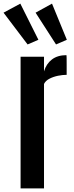

<svg xmlns="http://www.w3.org/2000/svg" viewBox="-50 -1048 411 1068"><path d="M64.5 0V-732.4H194.8V-650.9Q207.5 -693.4 239 -717.3Q270.5 -741.2 319.3 -741.2Q320.3 -741.2 320.6 -724.6Q320.8 -708 320.8 -686.5Q320.8 -665 320.8 -648.4Q320.8 -631.8 320.8 -631.8Q298.3 -631.8 272.2 -626.5Q246.1 -621.1 224.9 -610.1Q203.6 -599.1 194.8 -581.1V0ZM103.5 -800.8 -30.3 -977.5 63 -1027.8 163.6 -826.7ZM261.7 -800.8 147.9 -977.5 239.3 -1027.8 321.8 -826.7Z"/></svg>

Font: Antonio
Style: Bold
Weight: 700
Designer: Vernon Adams
Foundry: Vernon Adams
Version: Version 1.002